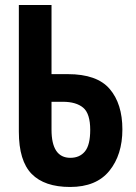

<svg xmlns="http://www.w3.org/2000/svg" viewBox="-20 -734 540 764"><path d="M467 -219Q467 -321 416.5 -380Q366 -439 250 -439H185V-714H55V-210Q55 -94 106 -42Q157 10 259 10Q363 10 415 -54Q467 -118 467 -219ZM185 -218V-329H230Q283 -329 311 -305.5Q339 -282 339 -217Q339 -157 318 -131.5Q297 -106 260 -106Q185 -106 185 -218Z"/></svg>

Font: Noto Sans Mono UI Condensed
Style: Bold
Weight: 700
Width: 3
Designer: Monotype Design team
Foundry: Monotype Imaging Inc.
Version: 1.000